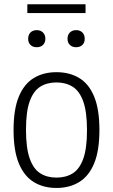

<svg xmlns="http://www.w3.org/2000/svg" viewBox="-20 -898 546 927"><path d="M252.5 9.5Q190 9.5 143.5 -18.8Q97 -47 71.2 -108.5Q45.5 -170 45.5 -270.5Q45.5 -370.5 71 -431.8Q96.5 -493 143 -521.2Q189.5 -549.5 252.5 -549.5Q315.5 -549.5 362.2 -521.5Q409 -493.5 434.5 -432Q460 -370.5 460 -270.5Q460 -170.5 434.5 -109Q409 -47.5 362.2 -19Q315.5 9.5 252.5 9.5ZM252.5 -40.5Q298 -40.5 331 -61Q364 -81.5 382 -131.5Q400 -181.5 400 -269Q400 -357.5 382 -408Q364 -458.5 330.8 -479.2Q297.5 -500 252.5 -500Q207.5 -500 174.5 -479.5Q141.5 -459 123.5 -409.2Q105.5 -359.5 105.5 -272Q105.5 -183 123.5 -132.5Q141.5 -82 174.5 -61.2Q207.5 -40.5 252.5 -40.5ZM347.5 -670Q329 -670 317.5 -681Q306 -692 306 -710.5Q306 -730 317.5 -741.2Q329 -752.5 347.5 -752.5Q366.5 -752.5 377.8 -741.2Q389 -730 389 -710.5Q389 -692 377.8 -681Q366.5 -670 347.5 -670ZM157.5 -670Q138.5 -670 127.2 -681Q116 -692 116 -710.5Q116 -730 127.2 -741.2Q138.5 -752.5 157.5 -752.5Q176 -752.5 187.5 -741.2Q199 -730 199 -710.5Q199 -692 187.5 -681Q176 -670 157.5 -670ZM112 -835V-877.5H393V-835Z"/></svg>

Font: Encode Sans SemiCondensed Light
Style: Regular
Weight: 300
Width: 4
Designer: Multiple Designers
Foundry: Impallari Type
Version: Version 3.002